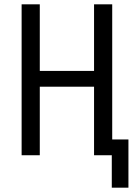

<svg xmlns="http://www.w3.org/2000/svg" viewBox="-20 -718 640 888"><path d="M497 150H574V-73H499V-698H415V-390H164V-698H80V0H164V-317H415V0H497Z"/></svg>

Font: IBM Plex Mono
Style: Regular
Weight: 400
Monospace: yes
Designer: Mike Abbink, Paul van der Laan, Pieter van Rosmalen
Foundry: Bold Monday
Version: Version 2.004